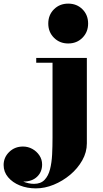

<svg xmlns="http://www.w3.org/2000/svg" viewBox="-184 -780 569 1060"><path d="M14 260Q-34 260 -74.5 243.8Q-115 227.5 -139.5 198.2Q-164 169 -164 131Q-164 89 -133.2 59Q-102.5 29 -57 29Q-29.5 29 -5.5 42.2Q18.5 55.5 33.5 78Q48.5 100.5 48.5 128Q48.5 169.5 20.5 196Q-7.5 222.5 -55 222.5Q-84.5 222.5 -109 208Q-133.5 193.5 -148.2 172.2Q-163 151 -163 131H-137Q-137 161.5 -114.2 184.8Q-91.5 208 -58.8 221.5Q-26 235 3.5 235Q41 235 62 213Q83 191 92.2 154.5Q101.5 118 103.8 72.5Q106 27 106 -20.5V-433.5H16V-460H295.5V11.5Q295.5 60.5 270.2 105.2Q245 150 203.5 184.8Q162 219.5 112.5 239.8Q63 260 14 260ZM192.5 -540Q145.5 -540 114 -571.5Q82.5 -603 82.5 -650Q82.5 -697.5 114 -728.8Q145.5 -760 192.5 -760Q240 -760 271.2 -728.8Q302.5 -697.5 302.5 -650Q302.5 -603 271.2 -571.5Q240 -540 192.5 -540Z"/></svg>

Font: Bodoni Moda 9pt Black
Style: Regular
Weight: 900
Designer: Owen Earl
Foundry: indestructible type
Version: Version 2.005